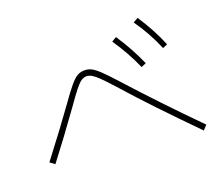

<svg xmlns="http://www.w3.org/2000/svg" viewBox="-106 -854 1077 934"><g transform="rotate(-20 432.0 -386.5)"><path d="M530.3 -632.8 554.7 -647.5Q583 -605 605.2 -564.5Q627.4 -523.9 647.5 -478.5L622.1 -467.8Q585.4 -551.8 530.3 -632.8ZM660.2 -684.6 685.5 -699.2Q713.9 -655.8 735.8 -615Q757.8 -574.2 776.4 -529.3L752 -518.6Q732.4 -564.5 710.7 -604Q689 -643.6 660.2 -684.6ZM475.6 -418Q437 -460.9 416 -481.2Q395 -501.5 381.6 -509.3Q368.2 -517.1 354.5 -517.6Q339.4 -517.1 326.7 -508.5Q314 -500 294.7 -476.1Q275.4 -452.1 239.3 -400.4Q147.9 -272.9 66.4 -167L42 -185.5Q154.3 -332 216.8 -419.9Q256.8 -476.6 278.6 -502.4Q300.3 -528.3 316.9 -538.1Q333.5 -547.9 354.5 -547.9Q374 -547.9 390.6 -539.6Q407.2 -531.2 430.9 -508.8Q454.6 -486.3 497.1 -439.5Q644.5 -275.9 822.3 -96.7L800.8 -74.2Q701.7 -174.8 625.5 -254.9Q549.3 -335 475.6 -418Z"/></g></svg>

Font: Pretendard GOV Thin
Style: Regular
Weight: 100
Designer: Base glyphs from Inter by Rasmus Andersson; Hangeul glyphs from Noto Sans CJK(Source Han Sans) by Jang Soo-young and Kan
Foundry: Kil Hyung-jin
Version: Version 1.309